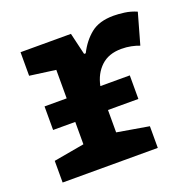

<svg xmlns="http://www.w3.org/2000/svg" viewBox="-104 -661 770 766"><g transform="rotate(-20 281.5 -278.0)"><path d="M36 0V-92L166 -115V-210H72V-310H166V-431L56 -446V-546H270L292 -453H299Q322 -499 357.5 -527.5Q393 -556 454 -556Q474 -556 500 -552.5Q526 -549 551 -538L514 -407Q499 -413 479.5 -417Q460 -421 438 -421Q384 -421 351.5 -390.5Q319 -360 309 -310H434V-210H305V-115L440 -92V0Z"/></g></svg>

Font: Noto Sans Mono SemiCondensed
Style: Bold
Weight: 700
Width: 4
Designer: Monotype Design Team
Foundry: Monotype Imaging Inc.
Version: Version 2.014